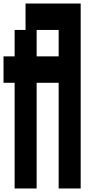

<svg xmlns="http://www.w3.org/2000/svg" viewBox="-20 -1050 540 1090"><path d="M63 20V-580H0V-730H63V-880H125V-1030H438V20H313V-580H188V20ZM188 -730H313V-880H188Z"/></svg>

Font: 2P VHS
Style: Regular
Weight: 400
Designer: CodeMan38
Foundry: CodeMan38
Version: Version 3.000